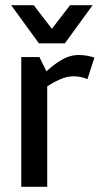

<svg xmlns="http://www.w3.org/2000/svg" viewBox="-20 -720 400 740"><path d="M317 -415Q291 -426 264 -426Q238 -426 211 -414Q184 -402 162 -387V0H62V-500H132L159 -445Q185 -470 217 -489Q249 -508 284 -508H285Q301 -508 316.5 -505Q332 -502 344 -498ZM337 -700 230 -553H130L23 -700H110L180 -609L250 -700Z"/></svg>

Font: Epunda Sans Medium
Style: Regular
Weight: 500
Designer: Simon Atzbach
Foundry: typofactur
Version: Version 2.204; ttfautohint (v1.8.4.7-5d5b)